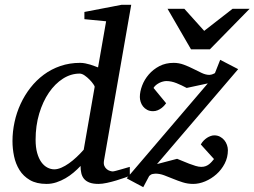

<svg xmlns="http://www.w3.org/2000/svg" viewBox="-20 -757 1064 803"><path d="M636.7 -70.8 720.7 -92.8Q731 -88.9 744.1 -83.3Q757.3 -77.6 771.2 -72.3Q785.2 -66.9 798.3 -63Q811.5 -59.1 821.8 -59.1Q832.5 -59.1 840.6 -62.3Q848.6 -65.4 854.7 -70.3Q860.8 -75.2 865.7 -80.8Q870.6 -86.4 875 -91.8L819.8 -152.8Q824.7 -161.6 831.5 -168.7Q838.4 -175.8 845.9 -180.7Q853.5 -185.5 861.3 -188.2Q869.1 -190.9 876 -190.9Q889.6 -190.9 900.1 -185.3Q910.6 -179.7 918 -170.9Q925.3 -162.1 929.2 -150.9Q933.1 -139.6 933.1 -128.9Q933.1 -98.6 919.7 -72.8Q906.2 -46.9 885 -28.1Q863.8 -9.3 838.1 1.5Q812.5 12.2 788.1 12.2Q765.1 12.2 744.4 5.6Q723.6 -1 704.3 -9Q685.1 -17.1 666.5 -23.9Q647.9 -30.8 629.9 -30.8Q626 -30.8 618.4 -29.3Q610.8 -27.8 604 -21L579.1 25.9L509.8 -11.2L516.6 -19Q510.7 -17.1 501.5 -13.7Q485.8 -8.3 466.8 -2.4Q447.8 3.4 427.5 7.8Q407.2 12.2 392.1 12.2Q369.1 12.2 354.5 6.6Q339.8 1 331.5 -9Q323.2 -19 320.1 -32.7Q316.9 -46.4 316.9 -63Q303.7 -48.8 287.8 -35.4Q272 -22 253.9 -11.5Q235.8 -1 215.8 5.6Q195.8 12.2 174.8 12.2Q132.8 12.2 105.2 -3.9Q77.6 -20 61.5 -45.9Q45.4 -71.8 38.8 -103.5Q32.2 -135.3 32.2 -167Q32.2 -206.5 40.8 -246.3Q49.3 -286.1 66.2 -322.5Q83 -358.9 107.4 -390.1Q131.8 -421.4 163.1 -444.6Q194.3 -467.8 232.7 -481Q271 -494.1 314.9 -494.1Q326.2 -494.1 336.9 -491.9Q347.7 -489.7 357.4 -486.8Q367.2 -483.9 375.5 -480.5Q383.8 -477.1 390.1 -475.1L423.8 -668L333 -676.8V-707L487.8 -736.8H528.8L415 -85.9Q412.6 -71.8 416.5 -63Q420.4 -54.2 427 -49.1Q433.6 -43.9 440.7 -42Q447.8 -40 451.2 -40Q454.6 -40 465.1 -42.7Q475.6 -45.4 487.3 -48.8Q499 -52.2 509.3 -55.2L522.9 -59.1V-26.4L849.1 -408.2L760.7 -389.2Q740.2 -400.4 718.3 -409.2Q696.3 -418 675.8 -418Q669.4 -418 661.6 -416Q653.8 -414.1 646.5 -410.4Q639.2 -406.7 632.6 -401.4Q626 -396 622.1 -389.2L674.8 -325.2Q672.9 -322.3 668 -316.7Q663.1 -311 656 -305.4Q648.9 -299.8 639.6 -295.9Q630.4 -292 620.1 -292Q606 -292 595.5 -297.6Q585 -303.2 578.1 -312Q571.3 -320.8 568.1 -331.3Q564.9 -341.8 564.9 -351.1Q564.9 -374 574.5 -399.2Q584 -424.3 602.3 -445.6Q620.6 -466.8 646.7 -480.5Q672.9 -494.1 706.1 -494.1Q728.5 -494.1 749.3 -486.3Q770 -478.5 788.6 -469Q807.1 -459.5 824 -451.7Q840.8 -443.8 856 -443.8Q858.9 -443.8 864.3 -445.1Q869.6 -446.3 878.9 -451.2L900.9 -506.8L976.1 -467.8ZM376 -394Q376.5 -396 370.4 -405Q364.3 -414.1 354.7 -423.8Q345.2 -433.6 334 -441.4Q322.8 -449.2 313 -449.2Q276.4 -449.2 243.2 -428Q210 -406.7 184.6 -369.6Q159.2 -332.5 144 -282Q128.9 -231.4 128.9 -172.9Q128.9 -140.6 135.5 -117.2Q142.1 -93.8 153.1 -78.6Q164.1 -63.5 178.2 -56.2Q192.4 -48.8 207 -48.8Q220.7 -48.8 236.6 -55.7Q252.4 -62.5 268.6 -74Q284.7 -85.4 300.5 -100.3Q316.4 -115.2 330.1 -130.9ZM857.9 -550.8H778.8L680.7 -720.2H751L834 -627.9L952.6 -720.2H1023.9Z"/></svg>

Font: Charis SIL
Style: Italic
Weight: 400
Italic angle: -11°
Foundry: SIL International
Version: Version 4.112